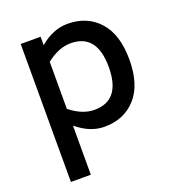

<svg xmlns="http://www.w3.org/2000/svg" viewBox="-144 -686 944 1033"><g transform="rotate(-20 328.5 -169.0)"><path d="M357 -572Q470 -572 538 -496.5Q606 -421 606 -278Q606 -134 538 -58.5Q470 17 357 17Q276 17 199 -47V234H85V-556H199V-508Q276 -572 357 -572ZM338 -87Q488 -87 488 -278Q488 -468 338 -468Q269 -468 199 -412V-143Q269 -87 338 -87Z"/></g></svg>

Font: Biryani DemiBold
Style: Regular
Weight: 600
Designer: Dan Reynolds and Mathieu Réguer
Foundry: Dan Reynolds and Mathieu Réguer
Version: Version 1.003;PS 001.003;hotconv 1.0.70;makeotf.lib2.5.58329